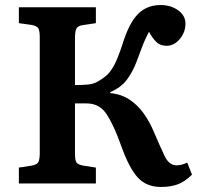

<svg xmlns="http://www.w3.org/2000/svg" viewBox="-20 -729 793 763"><path d="M620 14Q562 14 527.5 -23.5Q493 -61 461 -151Q433 -230 404.5 -274Q376 -318 325 -318H278V-118Q278 -93 283.5 -84Q289 -75 310 -71L361 -63V0H55V-63L107 -71Q128 -75 133 -86Q138 -97 138 -122V-582Q138 -606 132.5 -616Q127 -626 105 -630L55 -637V-700H361V-637L308 -629Q288 -626 283 -614Q278 -602 278 -578V-391Q310 -391 329.5 -393Q349 -395 363 -402Q386 -414 403.5 -429.5Q421 -445 435.5 -473.5Q450 -502 467 -554Q493 -638 528.5 -673.5Q564 -709 618 -709Q659 -709 688 -688Q717 -667 717 -635Q717 -601 694.5 -574Q672 -547 642 -547Q616 -547 600 -563.5Q584 -580 572 -603Q565 -589 558.5 -575.5Q552 -562 544 -540.5Q536 -519 522 -482Q507 -443 484 -412Q461 -381 418 -363V-359Q462 -355 495 -333Q528 -311 551.5 -277.5Q575 -244 591 -206Q617 -145 634.5 -108.5Q652 -72 682 -72Q702 -72 724 -83L743 -35Q715 -7 686.5 3.5Q658 14 620 14Z"/></svg>

Font: Literata SemiBold
Style: Regular
Weight: 600
Designer: Latin by Veronika Burian and Jose Scaglione. Greek by Irene Vlachou. Cyrillic by Vera Evstafieva.
Foundry: TypeTogether
Version: Version 3.103; ttfautohint (v1.8.4.7-5d5b);gftools[0.9.29]